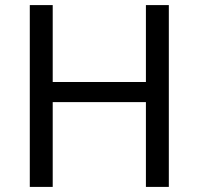

<svg xmlns="http://www.w3.org/2000/svg" viewBox="-20 -734 781 754"><path d="M643 0H553V-333H187V0H97V-714H187V-412H553V-714H643Z"/></svg>

Font: Noto Sans Batak
Style: Regular
Weight: 400
Designer: Monotype Design Team
Foundry: Monotype Imaging Inc.
Version: Version 2.002; ttfautohint (v1.8.4.7-5d5b)